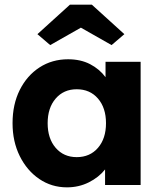

<svg xmlns="http://www.w3.org/2000/svg" viewBox="-20 -796 696 826"><path d="M268 10Q202 10 149 -26Q96 -62 65 -124.5Q34 -187 34 -266Q34 -347 65 -409Q96 -471 150 -506Q204 -541 273 -541Q327 -541 367.5 -520Q408 -499 434 -464V-530H585V0H432V-67Q405 -33 362 -11.5Q319 10 268 10ZM310 -120Q367 -120 401.5 -160Q436 -200 436 -266Q436 -332 401.5 -372Q367 -412 310 -412Q254 -412 219.5 -372Q185 -332 185 -266Q185 -200 219.5 -160Q254 -120 310 -120ZM196 -602 141 -649 281 -776H375L515 -649L460 -602L328 -677Z"/></svg>

Font: Readex Pro bold
Style: Bold
Weight: 700
Designer: Bonnie Shaver-Troup, Thomas Jockin
Foundry: Lexend
Version: Version 1.200; ttfautohint (v1.8.3)